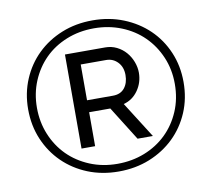

<svg xmlns="http://www.w3.org/2000/svg" viewBox="-80 -805 995 903"><g transform="rotate(-10 418.0 -354.0)"><path d="M46.9 -355Q46.9 -432.1 75 -498Q103 -564 152.6 -612.1Q202.1 -660.2 269.5 -687.5Q336.9 -714.8 417 -714.8Q497.1 -714.8 564.9 -687.5Q632.8 -660.2 682.9 -612.1Q732.9 -564 761 -498Q789.1 -432.1 789.1 -355Q789.1 -276.9 761 -210.9Q732.9 -145 682.9 -96.4Q632.8 -47.9 564.9 -20.5Q497.1 6.8 417 6.8Q336.9 6.8 269.5 -20.5Q202.1 -47.9 152.6 -96.4Q103 -145 75 -210.9Q46.9 -276.9 46.9 -355ZM88.9 -355Q88.9 -286.1 113.5 -226.6Q138.2 -167 181.6 -123.5Q225.1 -80.1 285.6 -54.9Q346.2 -29.8 417 -29.8Q486.8 -29.8 546.9 -53.5Q606.9 -77.1 651.4 -120.1Q695.8 -163.1 721.4 -222.7Q747.1 -282.2 747.1 -354Q747.1 -422.9 721.9 -481.9Q696.8 -541 652.8 -584.5Q608.9 -627.9 548.3 -652.3Q487.8 -676.8 417 -676.8Q346.2 -676.8 285.6 -652.3Q225.1 -627.9 181.6 -584.5Q138.2 -541 113.5 -481.9Q88.9 -422.9 88.9 -355ZM262.2 -129.9V-579.1H454.1Q483.9 -579.1 509 -566.7Q534.2 -554.2 552 -533.7Q569.8 -513.2 579.8 -487.1Q589.8 -460.9 589.8 -435.1Q589.8 -388.2 563.5 -350.6Q537.1 -313 494.1 -301.8L603 -129.9H529.8L428.2 -292H327.1V-129.9ZM327.1 -349.1H451.2Q487.3 -349.1 506.6 -373Q525.9 -397 525.9 -435.1Q525.9 -473.1 503.4 -496.6Q481 -520 448.2 -520H327.1Z"/></g></svg>

Font: Raleway Medium
Style: Regular
Weight: 500
Designer: Matt McInerney, Pablo Impallari, Rodrigo Fuenzalida
Foundry: Matt McInerney, Pablo Impallari, Rodrigo Fuenzalida
Version: Version 3.000g; ttfautohint (v1.5) -l 8 -r 28 -G 28 -x 14 -D